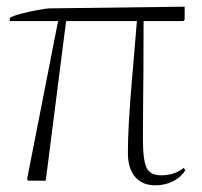

<svg xmlns="http://www.w3.org/2000/svg" viewBox="-20 -541 605 575"><path d="M445 14Q406 14 384.5 -11.5Q363 -37 363 -83Q363 -125 366 -176.5Q369 -228 373.5 -282.5Q378 -337 382.5 -388Q387 -439 390 -478H178L117 0H65L61 -4L154 -478H9L10 -488Q20 -494 43.5 -500Q67 -506 92.5 -511Q118 -516 134 -516L533 -521V-482L529 -478H410Q410 -389 409.5 -326.5Q409 -264 408.5 -216.5Q408 -169 408 -126Q408 -61 419 -38.5Q430 -16 463 -16Q502 -16 530 -38L535 -31Q522 -10 498 2Q474 14 445 14Z"/></svg>

Font: Display Extralight
Style: Regular
Weight: 200
Designer: Latin by Veronika Burian and Jose Scaglione. Greek by Irene Vlachou. Cyrillic by Vera Evstafieva.
Foundry: TypeTogether
Version: Version 3.002